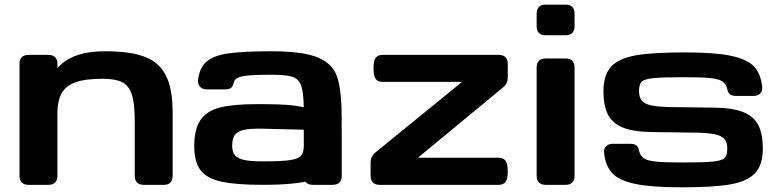

<svg xmlns="http://www.w3.org/2000/svg" viewBox="-20 -800 3384 831"><path d="M64.5 -39.1V-523.4Q64.5 -542.5 74.5 -552.5Q84.5 -562.5 103.5 -562.5H189.5Q208.5 -562.5 218.5 -552.5Q228.5 -542.5 228.5 -523.4V-39.1Q228.5 -20 218.5 -10Q208.5 0 189.5 0H103.5Q84.5 0 74.5 -10Q64.5 -20 64.5 -39.1ZM563.2 -39.1V-278.2Q563.2 -354.8 549.7 -393.2Q536.2 -431.6 507.1 -445.3Q477.9 -459 423.5 -459Q347.9 -459 305.7 -443.5Q263.5 -427.9 245.8 -394.6Q228.2 -361.3 228.2 -304.2L187.2 -443.8Q210.7 -491.5 244 -521Q277.3 -550.5 324 -564.3Q370.7 -578.1 435.3 -578.1Q543.8 -578.1 606.7 -554.1Q669.6 -530 698.4 -472.6Q727.2 -415.1 727.2 -312.5V-39.1Q727.2 -20 717.5 -10Q707.8 0 689.6 0H602.2Q583.2 0 573.2 -10Q563.2 -20 563.2 -39.1Z M820.8 -167.5Q820.8 -242.7 848.5 -281.7Q876.2 -320.8 932.8 -335Q989.4 -349.2 1090.8 -349.2H1120.1Q1178.4 -349.1 1217.9 -346.4Q1257.4 -343.8 1294.9 -335.7Q1293.5 -401.9 1283 -430.4Q1272.5 -459 1245.1 -467.8Q1217.8 -476.6 1154.2 -476.6Q1094.5 -476.6 1061.2 -474Q1027.8 -471.4 1011.5 -464.5Q995.1 -457.5 992 -443.9Q988.2 -426 979.7 -419.5Q971.3 -413.1 952.5 -413.1H874.9Q855.6 -413.1 845.4 -424.7Q835.2 -436.2 837.3 -455.5Q844.1 -508.5 874.9 -534.2Q905.6 -560 969 -569Q1032.5 -578.1 1154.2 -578.1Q1294.2 -578.1 1358.3 -550.2Q1422.3 -522.4 1440.6 -463.3Q1459 -404.2 1459 -281.2Q1459 -157.3 1427.7 -98.2Q1396.4 -39.1 1326.3 -19.5Q1256.2 0 1117.2 0Q998.5 0 936 -14.3Q873.5 -28.6 847.2 -64.2Q820.8 -99.8 820.8 -167.5ZM1294.9 -171.9 1294.7 -238.6 1117 -243Q1060.9 -244.1 1033.4 -237.4Q1006 -230.7 995.3 -214.4Q984.7 -198.1 984.9 -167.5Q985.1 -142.7 996.3 -128.7Q1007.6 -114.6 1034.9 -108.1Q1062.2 -101.6 1117.2 -101.6Q1199.7 -101.6 1236.2 -107.2Q1272.7 -112.9 1283.9 -126.8Q1295.1 -140.7 1294.9 -171.9ZM1294.9 -39.1V-242.2Q1294.9 -261.2 1304.9 -271.2Q1314.9 -281.2 1334 -281.2H1419.9Q1439 -281.2 1449 -271.2Q1459 -261.2 1459 -242.2V-39.1Q1459 -20 1449 -10Q1439 0 1419.9 0H1334Q1314.9 0 1304.9 -10Q1294.9 -20 1294.9 -39.1Z M1606 -141.1 1980 -445.7H1635.5Q1622.3 -445.7 1613.8 -451Q1605.3 -456.3 1600.9 -469.2Q1596.5 -482.1 1596.5 -504.4Q1596.5 -536.6 1606.1 -549.6Q1615.6 -562.5 1635.5 -562.5H2138.7Q2157.7 -562.5 2167.7 -552.5Q2177.7 -542.5 2177.7 -523.4V-468.7Q2177.7 -452.9 2172.9 -441.7Q2168.1 -430.5 2156.2 -420.8L1788.6 -117.2H2138.7Q2158.6 -117.2 2168.2 -104.2Q2177.7 -91.1 2177.7 -58.6Q2177.7 -26.1 2168.2 -13Q2158.6 0 2138.7 0H1623Q1604 0 1594 -10Q1584 -20 1584 -39.1V-93.3Q1584 -108.7 1589.1 -120.1Q1594.2 -131.4 1606 -141.1Z M2341.8 -546.9H2427.7Q2446.8 -546.9 2456.8 -536.9Q2466.8 -526.9 2466.8 -507.8V-39.1Q2466.8 -20 2456.8 -10Q2446.8 0 2427.7 0H2341.8Q2322.8 0 2312.7 -10Q2302.7 -20 2302.7 -39.1V-507.8Q2302.7 -526.9 2312.7 -536.9Q2322.8 -546.9 2341.8 -546.9ZM2340.3 -779.9H2429.2Q2447.4 -779.9 2457.1 -769.9Q2466.8 -759.9 2466.8 -740.8V-686.5Q2466.8 -667.5 2457.1 -657.5Q2447.4 -647.5 2429.2 -647.5H2340.3Q2322.2 -647.5 2312.5 -657.5Q2302.7 -667.5 2302.7 -686.5V-740.8Q2302.7 -759.9 2312.5 -769.9Q2322.2 -779.9 2340.3 -779.9Z M2594.7 -138.2Q2592.8 -156.7 2603.3 -167.2Q2613.8 -177.7 2633.3 -177.7H2705.3Q2724 -177.7 2733.1 -171.6Q2742.2 -165.5 2745.3 -149.9Q2750.5 -126.5 2765.8 -115.6Q2781.1 -104.7 2817 -100.7Q2853 -96.7 2928.9 -96.7Q3026.3 -96.7 3065.6 -100.7Q3104.9 -104.7 3116.3 -116.2Q3127.7 -127.7 3127.7 -156.6Q3127.7 -183.7 3115.3 -198.2Q3102.9 -212.8 3073.6 -218.9Q3044.3 -225 2989.8 -226L2802.2 -228.4Q2721.4 -229.4 2675.8 -248Q2630.3 -266.7 2611 -304.7Q2591.8 -342.7 2591.8 -405.3Q2591.8 -476.8 2625.9 -512.5Q2660.1 -548.1 2733.5 -560.7Q2806.9 -573.2 2944.5 -573.2Q3073.2 -573.2 3143.3 -558.6Q3213.4 -544 3243.2 -512.4Q3273 -480.7 3278.7 -424.3Q3280.7 -405.8 3270.2 -395.3Q3259.7 -384.8 3240.1 -384.8H3168.2Q3149.4 -384.8 3140.3 -390.9Q3131.2 -397 3128.1 -412.6Q3122.9 -436 3107.7 -446.9Q3092.4 -457.8 3056.4 -461.8Q3020.4 -465.8 2944.5 -465.8Q2847.2 -465.8 2807.9 -461.8Q2768.6 -457.8 2757.1 -446.3Q2745.7 -434.8 2745.7 -405.9Q2745.7 -378.8 2758.1 -364.3Q2770.5 -349.7 2799.8 -343.6Q2829.1 -337.5 2883.6 -336.5L3071.2 -334.1Q3152.1 -333.1 3197.6 -314.5Q3243.2 -295.8 3262.4 -257.8Q3281.6 -219.8 3281.6 -157.2Q3281.6 -85.7 3247.5 -50Q3213.4 -14.4 3139.9 -1.8Q3066.5 10.7 2928.9 10.7Q2800.2 10.7 2730.1 -3.9Q2660.1 -18.5 2630.2 -50.1Q2600.4 -81.8 2594.7 -138.2Z"/></svg>

Font: Gyrochrome
Style: Regular
Weight: 400
Designer: David Moles
Foundry: David Moles
Version: Version 1.005;Glyphs 3.2.3 (3260)